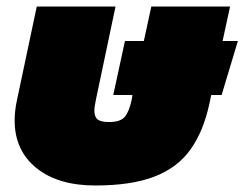

<svg xmlns="http://www.w3.org/2000/svg" viewBox="-20 -560 751 590"><path d="M273 10Q158 10 91.5 -44Q25 -98 25 -190Q25 -217 31 -247L93 -540H335L275 -255Q273 -245 271.5 -236Q270 -227 270 -220Q270 -201 280 -193Q290 -185 315 -185Q350 -185 363.5 -201Q377 -217 385 -255L387 -268H328L364 -434H422L445 -540H687L664 -434H711L661 -268H629L624 -244Q606 -158 566 -101.5Q526 -45 455 -17.5Q384 10 273 10Z"/></svg>

Font: Kanit Black
Style: Italic
Weight: 900
Italic angle: -12°
Designer: Katatrad Team
Foundry: CadsonDemak
Version: Version 2.000; ttfautohint (v1.8.3)